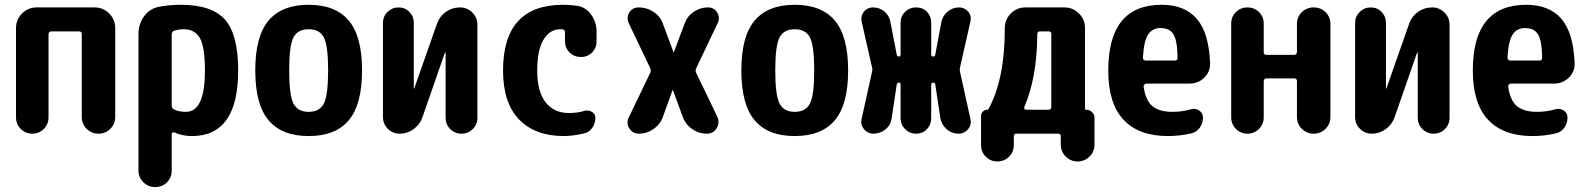

<svg xmlns="http://www.w3.org/2000/svg" viewBox="-20 -550 6540 790"><path d="M369.1 -519.5Q404.3 -519.5 429.2 -494.6Q454.1 -469.7 454.1 -434.6V-69.3Q454.1 -40 434.1 -20Q414.1 0 385.3 0Q356.4 0 336.4 -20Q316.4 -40 316.4 -69.3V-410.2Q316.4 -420.9 304.7 -420.9H192.4Q180.7 -420.9 179.7 -410.2V-67.4Q179.7 -39.1 160.2 -19.5Q140.6 0 112.8 0Q85 0 65.4 -19.5Q45.9 -39.1 45.9 -67.4V-434.6Q45.9 -469.7 70.8 -494.6Q95.7 -519.5 130.9 -519.5Z M745.1 -89.8Q823.2 -89.8 823.2 -259.8Q823.2 -356.4 802.7 -393.1Q782.2 -429.7 735.4 -429.7Q715.8 -429.7 697.3 -423.8Q687.5 -420.9 686.5 -409.2V-116.2Q686.5 -104.5 696.3 -99.6Q715.8 -89.8 745.1 -89.8ZM724.6 -530.3Q851.6 -530.3 905.8 -469.2Q960 -408.2 960 -259.8Q960 9.8 769.5 9.8Q730.5 9.8 698.2 -4.9Q694.3 -6.8 690.4 -4.9Q686.5 -2.9 686.5 1V152.3Q686.5 180.7 667 200.2Q647.5 219.7 618.2 219.7Q589.8 219.7 569.8 199.7Q549.8 179.7 549.8 152.3V-410.2Q549.8 -450.2 571.8 -481.4Q593.8 -512.7 630.9 -521.5Q673.8 -530.3 724.6 -530.3Z M1187.5 -124Q1205.1 -89.8 1250 -89.8Q1294.9 -89.8 1312.5 -124Q1330.1 -158.2 1330.1 -260.3Q1330.1 -362.3 1312.5 -396Q1294.9 -429.7 1250 -429.7Q1205.1 -429.7 1187.5 -396Q1169.9 -362.3 1169.9 -260.3Q1169.9 -158.2 1187.5 -124ZM1085 -465.3Q1139.6 -530.3 1250 -530.3Q1360.4 -530.3 1415 -465.3Q1469.7 -400.4 1469.7 -260.3Q1469.7 -120.1 1415 -55.2Q1360.4 9.8 1250 9.8Q1139.6 9.8 1085 -55.2Q1030.3 -120.1 1030.3 -260.3Q1030.3 -400.4 1085 -465.3Z M1873 -519.5Q1902.3 -519.5 1923.3 -498.5Q1944.3 -477.5 1944.3 -449.2V-65.4Q1944.3 -38.1 1925.3 -19Q1906.2 0 1878.9 0Q1851.6 0 1832.5 -19Q1813.5 -38.1 1813.5 -65.4V-333Q1813.5 -334 1812 -334Q1810.5 -334 1810.5 -333L1717.8 -66.4Q1707 -37.1 1681.6 -18.6Q1656.2 0 1625 0Q1595.7 0 1575.7 -20Q1555.7 -40 1555.7 -69.3V-456.1Q1555.7 -482.4 1574.7 -501Q1593.8 -519.5 1620.1 -519.5Q1646.5 -519.5 1664.6 -501Q1682.6 -482.4 1682.6 -456.1V-186.5Q1682.6 -185.5 1683.6 -185.5Q1684.6 -185.5 1684.6 -186.5L1778.3 -453.1Q1789.1 -483.4 1814.9 -501.5Q1840.8 -519.5 1873 -519.5Z M2352.5 -526.4Q2389.6 -521.5 2412.1 -490.2Q2434.6 -459 2434.6 -419.9V-379.9Q2434.6 -352.5 2416 -334Q2397.5 -315.4 2370.1 -315.4Q2342.8 -315.4 2323.7 -334Q2304.7 -352.5 2304.7 -379.9V-417Q2304.7 -427.7 2293.9 -429.7H2285.2Q2242.2 -429.7 2216.3 -386.7Q2190.4 -343.8 2190.4 -259.8Q2190.4 -172.9 2225.1 -128.9Q2259.8 -85 2320.3 -85Q2357.4 -85 2384.8 -93.8Q2401.4 -98.6 2415.5 -89.8Q2429.7 -81.1 2429.7 -64.5Q2429.7 -42 2417 -23.9Q2404.3 -5.9 2382.8 -1Q2336.9 9.8 2299.8 9.8Q2181.6 9.8 2115.7 -58.6Q2049.8 -127 2049.8 -259.8Q2049.8 -529.3 2294.9 -530.3Q2327.1 -530.3 2352.5 -526.4Z M2933.6 -456.1 2844.7 -269.5Q2839.8 -259.8 2844.7 -250L2931.6 -69.3Q2942.4 -44.9 2928.7 -22.5Q2915 0 2888.7 0Q2854.5 0 2826.7 -20Q2798.8 -40 2788.1 -72.3L2749 -178.7Q2749 -179.7 2748 -179.7Q2747.1 -179.7 2747.1 -178.7L2708 -70.3Q2697.3 -39.1 2669.4 -19.5Q2641.6 0 2609.4 0Q2583 0 2569.3 -22Q2555.7 -43.9 2567.4 -67.4L2655.3 -250Q2660.2 -259.8 2655.3 -269.5L2567.4 -454.1Q2556.6 -477.5 2569.3 -498.5Q2582 -519.5 2608.4 -519.5Q2641.6 -519.5 2669.4 -501Q2697.3 -482.4 2708 -451.2L2751 -335.9Q2751 -335 2752 -335Q2752.9 -335 2752.9 -335.9L2796.9 -453.1Q2807.6 -483.4 2834.5 -501.5Q2861.3 -519.5 2892.6 -519.5Q2918 -519.5 2930.7 -499Q2943.4 -478.5 2933.6 -456.1Z M3187.5 -124Q3205.1 -89.8 3250 -89.8Q3294.9 -89.8 3312.5 -124Q3330.1 -158.2 3330.1 -260.3Q3330.1 -362.3 3312.5 -396Q3294.9 -429.7 3250 -429.7Q3205.1 -429.7 3187.5 -396Q3169.9 -362.3 3169.9 -260.3Q3169.9 -158.2 3187.5 -124ZM3085 -465.3Q3139.6 -530.3 3250 -530.3Q3360.4 -530.3 3415 -465.3Q3469.7 -400.4 3469.7 -260.3Q3469.7 -120.1 3415 -55.2Q3360.4 9.8 3250 9.8Q3139.6 9.8 3085 -55.2Q3030.3 -120.1 3030.3 -260.3Q3030.3 -400.4 3085 -465.3Z M3972.7 -460.9 3930.7 -275.4Q3927.7 -264.6 3930.7 -252L3972.7 -61.5Q3978.5 -37.1 3963.4 -18.6Q3948.2 0 3923.8 0Q3896.5 0 3876 -17.6Q3855.5 -35.2 3849.6 -61.5L3828.1 -203.1Q3827.1 -210 3819.3 -210Q3812.5 -210 3811.5 -203.1V-63.5Q3811.5 -37.1 3793.9 -18.6Q3776.4 0 3749.5 0Q3722.7 0 3704.1 -18.6Q3685.5 -37.1 3685.5 -63.5V-203.1Q3685.5 -210 3678.7 -210Q3671.9 -210 3669.9 -203.1L3648.4 -61.5Q3644.5 -34.2 3622.6 -17.1Q3600.6 0 3574.2 0Q3549.8 0 3534.7 -19Q3519.5 -38.1 3525.4 -61.5L3567.4 -252Q3571.3 -263.7 3567.4 -275.4L3525.4 -460.9Q3520.5 -484.4 3534.7 -502Q3548.8 -519.5 3572.3 -519.5Q3598.6 -519.5 3618.7 -502.9Q3638.7 -486.3 3643.6 -460L3669.9 -324.2Q3671.9 -317.4 3678.7 -317.4Q3685.5 -317.4 3685.5 -325.2V-457Q3685.5 -483.4 3704.1 -501.5Q3722.7 -519.5 3749.5 -519.5Q3776.4 -519.5 3793.9 -501.5Q3811.5 -483.4 3811.5 -457V-325.2Q3811.5 -317.4 3819.3 -317.4Q3827.1 -317.4 3828.1 -324.2L3853.5 -460Q3859.4 -486.3 3879.9 -502.9Q3900.4 -519.5 3925.8 -519.5Q3949.2 -519.5 3963.9 -502Q3978.5 -484.4 3972.7 -460.9Z M4305.7 -110.4V-410.2Q4305.7 -420.9 4294.9 -420.9H4258.8Q4248 -420.9 4248 -410.2Q4247.1 -229.5 4194.3 -109.4Q4193.4 -105.5 4195.3 -102.1Q4197.3 -98.6 4201.2 -98.6H4294.9Q4305.7 -99.6 4305.7 -110.4ZM4449.2 -98.6Q4462.9 -98.6 4473.1 -88.9Q4483.4 -79.1 4483.4 -65.4V44.9Q4483.4 74.2 4462.9 94.2Q4442.4 114.3 4414.1 114.3Q4385.7 114.3 4365.2 94.2Q4344.7 74.2 4344.7 44.9V10.7Q4344.7 0 4334 0H4162.1Q4151.4 0 4151.4 10.7V46.9Q4151.4 75.2 4131.8 94.7Q4112.3 114.3 4084 114.3Q4055.7 114.3 4036.1 94.7Q4016.6 75.2 4016.6 46.9V-73.2Q4016.6 -84 4024.4 -91.3Q4032.2 -98.6 4043 -98.6Q4045.9 -98.6 4047.9 -102.5Q4114.3 -225.6 4114.3 -430.7V-434.6Q4114.3 -469.7 4139.2 -494.6Q4164.1 -519.5 4199.2 -519.5H4359.4Q4394.5 -519.5 4419.4 -494.6Q4444.3 -469.7 4444.3 -434.6V-103.5Q4444.3 -98.6 4449.2 -98.6Z M4814.5 -300.8Q4825.2 -300.8 4825.2 -313.5Q4824.2 -383.8 4808.1 -409.2Q4792 -434.6 4754.9 -434.6Q4721.7 -434.6 4704.1 -408.2Q4686.5 -381.8 4682.6 -313.5Q4682.6 -301.8 4694.3 -300.8ZM4759.8 -530.3Q4854.5 -530.3 4904.3 -472.7Q4954.1 -415 4959 -290Q4960 -254.9 4935.1 -230.5Q4910.2 -206.1 4873 -206.1H4696.3Q4692.4 -206.1 4688.5 -202.1Q4684.6 -198.2 4685.5 -194.3Q4693.4 -136.7 4721.7 -113.3Q4750 -89.8 4804.7 -89.8Q4842.8 -89.8 4880.9 -100.6Q4898.4 -105.5 4914.1 -95.2Q4929.7 -85 4929.7 -66.4Q4929.7 -43 4916.5 -24.4Q4903.3 -5.9 4880.9 -1Q4834 9.8 4785.2 9.8Q4666 9.8 4603 -57.1Q4540 -124 4540 -259.8Q4540 -530.3 4759.8 -530.3Z M5454.1 -451.2V-69.3Q5454.1 -40 5434.1 -20Q5414.1 0 5385.3 0Q5356.4 0 5336.4 -20Q5316.4 -40 5316.4 -69.3V-215.8Q5316.4 -227.5 5304.7 -227.5H5191.4Q5180.7 -227.5 5179.7 -215.8V-67.4Q5179.7 -39.1 5160.2 -19.5Q5140.6 0 5112.8 0Q5085 0 5065.4 -19.5Q5045.9 -39.1 5045.9 -67.4V-453.1Q5045.9 -481.4 5065.4 -500.5Q5085 -519.5 5112.8 -519.5Q5140.6 -519.5 5160.2 -500.5Q5179.7 -481.4 5179.7 -453.1V-335.9Q5179.7 -324.2 5191.4 -324.2H5304.7Q5315.4 -324.2 5316.4 -335.9V-451.2Q5316.4 -480.5 5336.4 -500Q5356.4 -519.5 5385.3 -519.5Q5414.1 -519.5 5434.1 -500Q5454.1 -480.5 5454.1 -451.2Z M5873 -519.5Q5902.3 -519.5 5923.3 -498.5Q5944.3 -477.5 5944.3 -449.2V-65.4Q5944.3 -38.1 5925.3 -19Q5906.2 0 5878.9 0Q5851.6 0 5832.5 -19Q5813.5 -38.1 5813.5 -65.4V-333Q5813.5 -334 5812 -334Q5810.5 -334 5810.5 -333L5717.8 -66.4Q5707 -37.1 5681.6 -18.6Q5656.2 0 5625 0Q5595.7 0 5575.7 -20Q5555.7 -40 5555.7 -69.3V-456.1Q5555.7 -482.4 5574.7 -501Q5593.8 -519.5 5620.1 -519.5Q5646.5 -519.5 5664.6 -501Q5682.6 -482.4 5682.6 -456.1V-186.5Q5682.6 -185.5 5683.6 -185.5Q5684.6 -185.5 5684.6 -186.5L5778.3 -453.1Q5789.1 -483.4 5814.9 -501.5Q5840.8 -519.5 5873 -519.5Z M6314.5 -300.8Q6325.2 -300.8 6325.2 -313.5Q6324.2 -383.8 6308.1 -409.2Q6292 -434.6 6254.9 -434.6Q6221.7 -434.6 6204.1 -408.2Q6186.5 -381.8 6182.6 -313.5Q6182.6 -301.8 6194.3 -300.8ZM6259.8 -530.3Q6354.5 -530.3 6404.3 -472.7Q6454.1 -415 6459 -290Q6460 -254.9 6435.1 -230.5Q6410.2 -206.1 6373 -206.1H6196.3Q6192.4 -206.1 6188.5 -202.1Q6184.6 -198.2 6185.5 -194.3Q6193.4 -136.7 6221.7 -113.3Q6250 -89.8 6304.7 -89.8Q6342.8 -89.8 6380.9 -100.6Q6398.4 -105.5 6414.1 -95.2Q6429.7 -85 6429.7 -66.4Q6429.7 -43 6416.5 -24.4Q6403.3 -5.9 6380.9 -1Q6334 9.8 6285.2 9.8Q6166 9.8 6103 -57.1Q6040 -124 6040 -259.8Q6040 -530.3 6259.8 -530.3Z"/></svg>

Font: Rounded-X Mgen+ 1mn bold
Style: Bold
Weight: 700
Designer: [Source Han Sans]
Ryoko NISHIZUKA  (kana & ideographs); Paul D. Hunt (Latin, Greek & Cyrillic); Wenlong ZHANG  (bopomofo
Version: Version 1.059.20150602